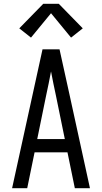

<svg xmlns="http://www.w3.org/2000/svg" viewBox="-20 -996 540 1016"><path d="M44 0 205 -735H295L349 -490L456 0H376L337 -190H163L124 0ZM323 -260 276 -490Q269 -522 262.5 -554Q256 -586 250 -618Q244 -586 237.5 -554Q231 -522 224 -490L177 -260ZM144 -797 82 -846 209 -976H291L418 -846L356 -797L250 -926Z"/></svg>

Font: Iosevka SS04
Style: Regular
Weight: 400
Monospace: yes
Designer: Belleve Invis
Foundry: Belleve Invis
Version: Version 19.0.0; ttfautohint (v1.8.4)